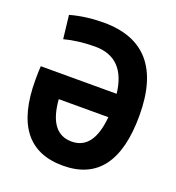

<svg xmlns="http://www.w3.org/2000/svg" viewBox="-130 -807 846 922"><g transform="rotate(20 293.0 -346.5)"><path d="M293 9.8C468.3 9.8 557.1 -106.4 557.1 -341.8C557.1 -583 451.7 -703.1 244.1 -703.1C185.1 -703.1 127.4 -695.8 73.7 -680.7L87.4 -561.5C135.7 -574.2 189 -580.6 244.1 -580.6C346.7 -580.6 404.8 -521.5 418.5 -402.8H30.8C29.3 -380.4 28.8 -356.4 28.8 -332C28.8 -103 117.7 9.8 293 9.8ZM419.4 -283.7C409.2 -169.9 367.2 -113.3 293 -113.3C217.3 -113.3 174.8 -169.4 166 -283.7Z"/></g></svg>

Font: Cascadia Code
Style: Bold
Weight: 700
Monospace: yes
Designer: Aaron Bell
Foundry: Saja Typeworks
Version: Version 2404.023